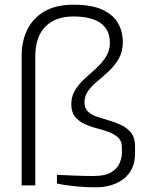

<svg xmlns="http://www.w3.org/2000/svg" viewBox="-20 -788 617 816"><path d="M389 8Q339 8 293 3Q247 -2 222 -8V-45Q249 -44 290.5 -42Q332 -40 378 -40Q428 -40 454 -56.5Q480 -73 489 -96Q498 -119 498 -137V-163Q498 -189 482 -203.5Q466 -218 442 -227Q418 -236 390.5 -243Q363 -250 338.5 -261.5Q314 -273 298.5 -292.5Q283 -312 283 -345Q283 -379 299.5 -405.5Q316 -432 340.5 -454Q365 -476 389.5 -498.5Q414 -521 430.5 -547Q447 -573 447 -606Q447 -662 407.5 -690Q368 -718 292 -718Q215 -718 172.5 -674.5Q130 -631 130 -548V0H72V-552Q72 -612 95.5 -661Q119 -710 168 -739Q217 -768 293 -768Q370 -768 416 -746.5Q462 -725 482 -689Q502 -653 502 -609Q502 -569 485.5 -540Q469 -511 445 -488Q421 -465 396.5 -445Q372 -425 355.5 -403Q339 -381 339 -352Q339 -328 354.5 -313.5Q370 -299 394.5 -291Q419 -283 446.5 -275Q474 -267 498 -255Q522 -243 538 -222.5Q554 -202 554 -166V-136Q554 -99 541 -72Q528 -45 505 -27.5Q482 -10 452.5 -1Q423 8 389 8Z"/></svg>

Font: Exo Thin Light
Style: Regular
Weight: 300
Version: Version 2.000